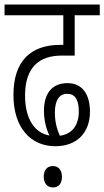

<svg xmlns="http://www.w3.org/2000/svg" viewBox="-20 -642 458 843"><path d="M223 0C320 0 375 -62 375 -151C375 -222 346 -277 276 -277C209 -277 173 -232 173 -156C173 -118 181 -80 197 -47C133 -58 90 -119 90 -222C90 -350 155 -398 252 -398H308V-575H418V-622H0V-575H258V-445H244C115 -445 39 -374 39 -225C39 -81 115 0 223 0ZM221 -148C221 -203 241 -230 275 -230C310 -230 326 -204 326 -152C326 -93 297 -53 243 -46C228 -78 221 -111 221 -148ZM172 134C172 164 189 181 212 181C237 181 252 165 252 134C252 105 237 87 212 87C188 87 172 104 172 134Z"/></svg>

Font: Noto Sans Devanagari ExtraCondensed Light
Style: Regular
Weight: 300
Width: 2
Designer: Jelle Bosma - Monotype Design Team
Foundry: Monotype Imaging Inc.
Version: Version 2.004